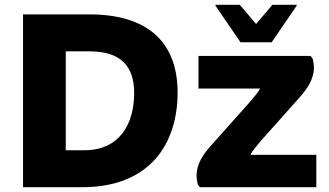

<svg xmlns="http://www.w3.org/2000/svg" viewBox="-20 -780 1372 800"><path d="M1112 -604 1216 -756V-760H1115L1047 -680L979 -760H878V-756L982 -604ZM353 -720H76V0H323C606 0 720 -183 720 -394C720 -604 596 -720 353 -720ZM332 -154H254V-566H353C485 -566 539 -503 539 -392C539 -262 477 -154 332 -154ZM1023 -135C1032 -152 1050 -173 1066 -192L1230 -376C1259 -409 1288 -449 1288 -499C1288 -510 1286 -521 1283 -535L1274 -547H807V-411H1064C1054 -393 1036 -373 1021 -355L857 -171C828 -138 799 -98 799 -48C799 -37 801 -25 804 -11L813 0H1298V-135Z"/></svg>

Font: Kufam Arabic Latin Roman Bold
Style: Regular
Weight: 700
Designer: Wael Morcos & Artur Schmal
Version: Version 1.200;PS 001.200;hotconv 1.0.88;makeotf.lib2.5.64775